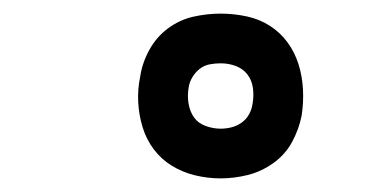

<svg xmlns="http://www.w3.org/2000/svg" viewBox="-20 -808 540 282"><path d="M304 -546Q285 -546 266.5 -550.5Q248 -555 232.5 -564.5Q217 -574 206 -588.5Q195 -603 189.5 -621Q184 -639 183 -658Q182 -677 186 -696Q189 -716 199.5 -735Q210 -754 227 -766.5Q244 -779 264 -783.5Q284 -788 304 -788Q323 -788 342 -784Q361 -780 376.5 -770Q392 -760 402.5 -745.5Q413 -731 418.5 -713.5Q424 -696 425 -676.5Q426 -657 423 -638Q419 -618 409 -599.5Q399 -581 381.5 -568.5Q364 -556 344 -551Q324 -546 304 -546ZM304 -619Q312 -619 320 -621Q328 -623 335 -628Q342 -633 346 -640.5Q350 -648 351 -656Q353 -667 351.5 -678.5Q350 -690 343.5 -698.5Q337 -707 326.5 -711Q316 -715 304 -715Q296 -715 288 -713.5Q280 -712 273.5 -707Q267 -702 262.5 -694.5Q258 -687 257 -679Q255 -667 257 -655.5Q259 -644 265 -635.5Q271 -627 282 -623Q293 -619 304 -619Z"/></svg>

Font: Iosevka Slab Semibold Oblique
Style: Regular
Weight: 600
Italic angle: -9°
Monospace: yes
Designer: Belleve Invis
Foundry: Belleve Invis
Version: Version 11.1.1; ttfautohint (v1.8.3)